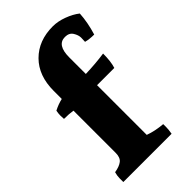

<svg xmlns="http://www.w3.org/2000/svg" viewBox="-220 -832 858 858"><g transform="rotate(-45 209.5 -402.5)"><path d="M92 -553Q92 -649 147.5 -704.5Q203 -760 293 -760Q325 -760 360 -747Q395 -734 419 -715Q416 -662 398 -603Q368 -603 346 -609Q347 -618 347 -634.5Q347 -651 335.5 -669.5Q324 -688 298 -688Q247 -688 247 -610V-505Q312 -507 366 -515Q366 -465 356 -434H247V-120Q285 -106 333 -102Q333 -96 333 -82Q333 -68 329 -45H24Q24 -53 24 -68.5Q24 -84 29 -102Q60 -107 76 -119.5Q92 -132 92 -161V-428Q68 -432 36 -432Q35 -441 35 -454Q35 -467 38 -482Q65 -496 92 -502Z"/></g></svg>

Font: Halant
Style: Bold
Weight: 700
Designer: Hitesh Malaviya (Devanagari), Satya Rajpurohit (Latin)
Foundry: Indian Type Foundry
Version: Version 1.101;PS 1.0;hotconv 1.0.78;makeotf.lib2.5.61930; tt